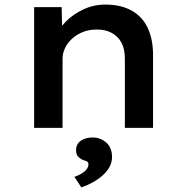

<svg xmlns="http://www.w3.org/2000/svg" viewBox="-20 -558 814 838"><path d="M129 0V-527H249L252 -403L221 -394Q235 -431 267 -463.5Q299 -496 344 -517Q389 -538 440 -538Q508 -538 555 -511.5Q602 -485 625 -435.5Q648 -386 648 -318V0H525V-303Q525 -344 510 -372Q495 -400 466.5 -415Q438 -430 400 -429Q368 -429 341 -418Q314 -407 294 -388.5Q274 -370 263.5 -347.5Q253 -325 253 -301V0H191Q168 0 152.5 0Q137 0 129 0ZM335 260 305 214Q319 209 333.5 201Q348 193 357 182Q366 171 366 160Q366 151 361 147.5Q356 144 344 141Q328 134 320 124.5Q312 115 312 97Q312 71 332.5 56.5Q353 42 384 42Q418 42 443.5 64Q469 86 469 128Q469 151 457.5 171.5Q446 192 427 208.5Q408 225 384.5 238Q361 251 335 260Z"/></svg>

Font: Lexend Exa Medium
Style: Regular
Weight: 500
Designer: Bonnie Shaver-Troup, Thomas Jockin
Foundry: Lexend
Version: Version 1.007